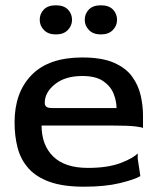

<svg xmlns="http://www.w3.org/2000/svg" viewBox="-20 -695 600 725"><path d="M297 10Q218 10 167 -8.5Q116 -27 87 -60Q58 -93 46.5 -137Q35 -181 35 -233Q35 -346 99.5 -412Q164 -478 291 -478Q365 -478 410.5 -458Q456 -438 479.5 -405Q503 -372 511.5 -333.5Q520 -295 520 -258V-211Q520 -214 492.5 -217.5Q465 -221 400 -221H137Q137 -147 181 -104Q225 -61 312 -61Q387 -61 435.5 -79.5Q484 -98 500 -116V-96L510 -30Q488 -17 432.5 -3.5Q377 10 297 10ZM177 -287H420Q420 -313 409 -341Q398 -369 370 -388.5Q342 -408 291 -408Q226 -408 187.5 -377Q149 -346 149 -307Q149 -297 155 -292Q161 -287 177 -287ZM191 -565Q162 -565 146 -581.5Q130 -598 130 -620Q130 -643 145.5 -659Q161 -675 191 -675Q221 -675 236.5 -659Q252 -643 252 -620Q252 -598 236 -581.5Q220 -565 191 -565ZM361 -565Q332 -565 316 -581.5Q300 -598 300 -620Q300 -643 315.5 -659Q331 -675 361 -675Q391 -675 406.5 -659Q422 -643 422 -620Q422 -598 406 -581.5Q390 -565 361 -565Z"/></svg>

Font: Red Rose
Style: Regular
Weight: 400
Designer: Jaikishan Patel
Version: Version 2.000; ttfautohint (v1.8.3)